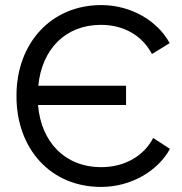

<svg xmlns="http://www.w3.org/2000/svg" viewBox="-20 -729 718 757"><path d="M378 8H379C499 8 604 -57 650 -142L584 -185C547 -114 472 -70 379 -70C236 -70 142 -169 130 -315H477V-391H131C145 -534 237 -631 378 -631C470 -631 542 -587 579 -516L649 -559C603 -644 500 -709 379 -709C181 -709 45 -558 45 -352V-349C45 -143 179 8 378 8Z"/></svg>

Font: Fixel Display Regular
Style: Regular
Weight: 400
Designer: AlfaBravo + MacPaw
Foundry: Kyrylo Tkachov, Marchela Mozhyna, Serhii Makarenko, Maria Weinstein, Zakhar Kryvoshyya
Version: Version 1.211